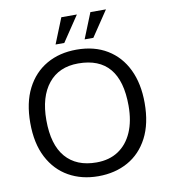

<svg xmlns="http://www.w3.org/2000/svg" viewBox="-99 -1002 973 1106"><g transform="rotate(-10 387.5 -449.5)"><path d="M387 20Q290 20 214.5 -22.5Q139 -65 96 -147.5Q53 -230 53 -350Q53 -468 95 -550.5Q137 -633 212.5 -676.5Q288 -720 388 -720Q492 -720 567 -674.5Q642 -629 682 -546Q722 -463 722 -350Q722 -229 679 -146.5Q636 -64 560.5 -22Q485 20 387 20ZM390 -60Q465 -60 518 -95Q571 -130 599.5 -195Q628 -260 628 -350Q628 -495 567 -567.5Q506 -640 384 -640Q271 -640 209 -563Q147 -486 147 -350Q147 -206 210 -133Q273 -60 390 -60ZM505 -919H596L496 -770H445ZM335 -919H426L326 -770H275Z"/></g></svg>

Font: Moderustic
Style: Regular
Weight: 400
Designer: Tural Alisoy
Foundry: TAFT Foundry
Version: Version 2.120